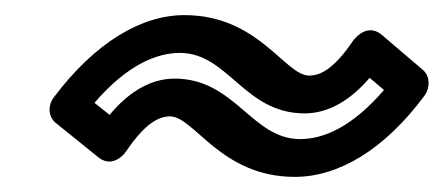

<svg xmlns="http://www.w3.org/2000/svg" viewBox="-20 -457 587 254"><path d="M125 -305 105 -321C148 -371 187 -387 218 -387C282 -387 303 -307 383 -307C416 -307 445 -326 469 -354L488 -338C446 -289 408 -273 377 -273C313 -273 291 -353 211 -353C178 -353 149 -334 125 -305ZM110 -249C126 -236 141 -248 147 -257C172 -294 190 -303 205 -303C237 -303 272 -223 370 -223C427 -223 488 -258 542 -331C549 -341 549 -356 540 -364L485 -411C468 -425 453 -411 447 -403C422 -366 404 -357 389 -357C357 -357 322 -437 224 -437C167 -437 106 -401 51 -328C43 -317 44 -303 53 -295Z"/></svg>

Font: Falling Sky
Style: OuObl
Weight: 400
Designer: Paul D. Hunt
Foundry: Adobe Systems Incorporated
Version: Version 1.02